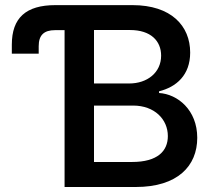

<svg xmlns="http://www.w3.org/2000/svg" viewBox="-20 -748 858 768"><path d="M238.3 0H522.9C690.9 0 769 -84.5 769 -196.8C769 -308.1 690.4 -371.6 616.2 -376V-382.8C685.1 -399.9 740.7 -447.3 740.7 -537.6C740.7 -644.5 665 -727.5 509.8 -727.5H201.7C83.5 -727.5 27.3 -676.3 27.3 -569.3V-533.2H134.8V-563.5C134.8 -607.4 155.8 -627.4 200.2 -627.4H238.3ZM508.3 -100.1H356V-325.7H512.7C597.7 -325.7 651.4 -271 651.4 -203.6C651.4 -144 610.4 -100.1 508.3 -100.1ZM497.1 -414.1H356V-627.9H500C583.5 -627.9 624.5 -584 624.5 -525.4C624.5 -457.5 568.8 -414.1 497.1 -414.1Z"/></svg>

Font: Raveo Medium
Style: Regular
Weight: 500
Designer: Jakub Foglar, Rasmus Andersson (Inter)
Foundry: Jakubfoglar.com
Version: Version 1.100;Glyphs 3.2.3 (3260)